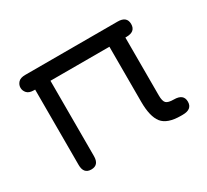

<svg xmlns="http://www.w3.org/2000/svg" viewBox="-100 -603 824 763"><g transform="rotate(-30 312.5 -221.5)"><path d="M429.7 -379.9H159.2V-34.2Q159.2 6.8 124 6.8Q88.9 6.8 88.9 -34.2V-379.9H84Q61.5 -379.9 51.8 -390.6Q42 -401.4 42 -415Q42 -428.7 51.8 -439.5Q61.5 -450.2 84 -450.2H507.8Q549.8 -450.2 549.8 -415Q549.8 -379.9 507.8 -379.9H502.9V-114.3Q502.9 -87.9 511.7 -79.1Q520.5 -70.3 546.9 -70.3Q590.8 -70.3 590.8 -35.2Q590.8 0 546.9 0H539.1Q476.6 0 453.1 -29.8Q429.7 -59.6 429.7 -127Z"/></g></svg>

Font: Jura
Style: DemiBold
Weight: 600
Version: Version 2.5